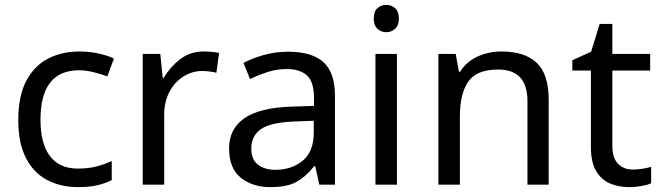

<svg xmlns="http://www.w3.org/2000/svg" viewBox="-20 -757 2711 787"><path d="M300 10Q229 10 173.5 -19Q118 -48 86.5 -109Q55 -170 55 -265Q55 -364 88 -426Q121 -488 177.5 -517Q234 -546 306 -546Q347 -546 385 -537.5Q423 -529 447 -517L420 -444Q396 -453 364 -461Q332 -469 304 -469Q146 -469 146 -266Q146 -169 184.5 -117.5Q223 -66 299 -66Q343 -66 376.5 -75Q410 -84 438 -97V-19Q411 -5 378.5 2.5Q346 10 300 10Z M815 -546Q830 -546 847.5 -544.5Q865 -543 878 -540L867 -459Q854 -462 838.5 -464Q823 -466 809 -466Q768 -466 732 -443.5Q696 -421 674.5 -380.5Q653 -340 653 -286V0H565V-536H637L647 -438H651Q677 -482 718 -514Q759 -546 815 -546Z M1161 -545Q1259 -545 1306 -502Q1353 -459 1353 -365V0H1289L1272 -76H1268Q1233 -32 1194.5 -11Q1156 10 1088 10Q1015 10 967 -28.5Q919 -67 919 -149Q919 -229 982 -272.5Q1045 -316 1176 -320L1267 -323V-355Q1267 -422 1238 -448Q1209 -474 1156 -474Q1114 -474 1076 -461.5Q1038 -449 1005 -433L978 -499Q1013 -518 1061 -531.5Q1109 -545 1161 -545ZM1266 -262 1187 -259Q1087 -255 1048.5 -227Q1010 -199 1010 -148Q1010 -103 1037.5 -82Q1065 -61 1108 -61Q1176 -61 1221 -98.5Q1266 -136 1266 -214Z M1564 -737Q1584 -737 1599.5 -723.5Q1615 -710 1615 -681Q1615 -653 1599.5 -639Q1584 -625 1564 -625Q1542 -625 1527 -639Q1512 -653 1512 -681Q1512 -710 1527 -723.5Q1542 -737 1564 -737ZM1607 -536V0H1519V-536Z M2035 -546Q2131 -546 2180 -499.5Q2229 -453 2229 -349V0H2142V-343Q2142 -472 2022 -472Q1933 -472 1899 -422Q1865 -372 1865 -278V0H1777V-536H1848L1861 -463H1866Q1892 -505 1938 -525.5Q1984 -546 2035 -546Z M2574 -62Q2594 -62 2615 -65.5Q2636 -69 2649 -73V-6Q2635 1 2609 5.5Q2583 10 2559 10Q2517 10 2481.5 -4.5Q2446 -19 2424 -55Q2402 -91 2402 -156V-468H2326V-510L2403 -545L2438 -659H2490V-536H2645V-468H2490V-158Q2490 -109 2513.5 -85.5Q2537 -62 2574 -62Z"/></svg>

Font: Noto IKEA Latin
Style: Regular
Weight: 400
Designer: Monotype Design Team
Foundry: Monotype Imaging Inc.
Version: Version 1.0